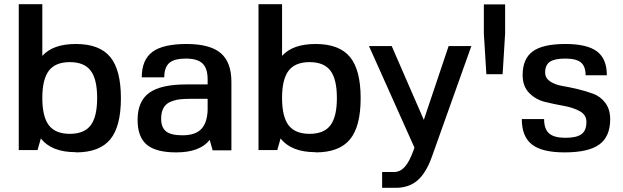

<svg xmlns="http://www.w3.org/2000/svg" viewBox="-20 -721 2987 921"><path d="M344 10V9Q227 9 176 -57L160 -1H70V-701H183V-453Q234 -510 344 -510Q457 -510 508.5 -448Q560 -386 560 -250Q560 -114 508.5 -52Q457 10 344 10ZM214.5 -120Q246 -79 315 -79Q384 -79 415 -120Q446 -161 446 -251Q446 -341 415 -382Q384 -423 315 -423Q246 -423 214.5 -382Q183 -341 183 -251Q183 -161 214.5 -120Z M986 -50Q939 10 825 10Q728 10 684 -27Q640 -64 640 -146Q640 -235 695.5 -275.5Q751 -316 873 -316H976V-340Q976 -393 951.5 -416.5Q927 -440 872 -440Q816 -440 792 -419Q768 -398 768 -350H660Q660 -434 711 -472Q762 -510 875 -510Q987 -510 1038.5 -466.5Q1090 -423 1090 -328V0H1000ZM976 -247H895Q863 -247 842 -244.5Q821 -242 798.5 -233Q776 -224 764.5 -203.5Q753 -183 753 -152Q753 -109 777 -90.5Q801 -72 855 -72Q915 -72 944 -100.5Q973 -129 976 -191Z M1494 10V9Q1377 9 1326 -57L1310 -1H1220V-701H1333V-453Q1384 -510 1494 -510Q1607 -510 1658.5 -448Q1710 -386 1710 -250Q1710 -114 1658.5 -52Q1607 10 1494 10ZM1364.5 -120Q1396 -79 1465 -79Q1534 -79 1565 -120Q1596 -161 1596 -251Q1596 -341 1565 -382Q1534 -423 1465 -423Q1396 -423 1364.5 -382Q1333 -341 1333 -251Q1333 -161 1364.5 -120Z M1965 -4 1968 -13 1750 -500H1859L2013 -146L2132 -500H2241L2051 33Q2023 110 1982 145Q1941 180 1877 180H1813V104H1871Q1900 104 1922.5 78.5Q1945 53 1965 -4Z M2403 -700V-560L2391 -365H2313L2301 -560V-700Z M2595 -373Q2595 -347 2618 -331Q2641 -315 2676 -309Q2711 -303 2751 -293.5Q2791 -284 2826 -271Q2861 -258 2884 -227Q2907 -196 2907 -149Q2907 -66 2855 -28Q2803 10 2688 10Q2580 10 2531.5 -28Q2483 -66 2483 -150H2590Q2590 -102 2614 -81Q2638 -60 2692 -60Q2746 -60 2769.5 -77.5Q2793 -95 2793 -136Q2793 -170 2761.5 -187.5Q2730 -205 2685 -213Q2640 -221 2595 -232Q2550 -243 2518.5 -275Q2487 -307 2487 -361Q2487 -439 2535.5 -474.5Q2584 -510 2692 -510Q2796 -510 2843.5 -474.5Q2891 -439 2891 -360H2789Q2789 -403 2766.5 -421.5Q2744 -440 2692 -440Q2640 -440 2617.5 -424.5Q2595 -409 2595 -373Z"/></svg>

Font: Fivo Sans Med
Style: Regular
Weight: 450
Designer: Alexander Slobzheninov
Foundry: Alexander Slobzheninov
Version: 1.0